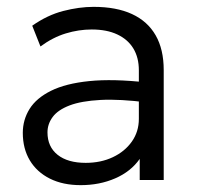

<svg xmlns="http://www.w3.org/2000/svg" viewBox="-20 -525 574 560"><path d="M215.5 15Q163.5 15 125.5 -4Q87.5 -23 67 -57.2Q46.5 -91.5 46.5 -137.5Q46.5 -175.5 66.2 -207.2Q86 -239 128.8 -260.2Q171.5 -281.5 240.5 -288.5Q309.5 -295.5 408.5 -284.5L411 -226Q329.5 -236.5 273.2 -233.5Q217 -230.5 183 -217.5Q149 -204.5 133.8 -184Q118.5 -163.5 118.5 -139Q118.5 -97 148 -73.5Q177.5 -50 230 -50Q274 -50 309 -66.5Q344 -83 364.5 -112Q385 -141 385 -178.5V-320Q385 -357 369 -383.5Q353 -410 322.2 -424.5Q291.5 -439 247.5 -439Q209.5 -439 171.8 -427.5Q134 -416 98 -389.5L74 -450Q118 -481 164.5 -493Q211 -505 253 -505Q319.5 -505 365 -484Q410.5 -463 434 -422Q457.5 -381 457.5 -320.5V0H387.5V-61.5Q361.5 -24.5 316 -4.8Q270.5 15 215.5 15Z"/></svg>

Font: Geologica Thin Roman ExtraLight
Style: Regular
Weight: 250
Version: Version 1.010;gftools[0.9.28]